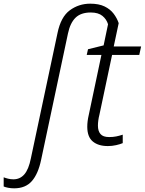

<svg xmlns="http://www.w3.org/2000/svg" viewBox="-152 -785 788 1045"><path d="M-75 240Q-92 240 -107.5 237Q-123 234 -132 230V180Q-122 184 -108 187.5Q-94 191 -79 191Q-43 191 -19.5 164Q4 137 16 77L161 -605Q179 -693 228 -729Q277 -765 339 -765Q386 -765 417 -750Q448 -735 466.5 -710.5Q485 -686 494 -659L467 -532H616L606 -486H458L389 -160Q385 -145 383 -129.5Q381 -114 381 -101Q381 -72 395 -55.5Q409 -39 442 -39Q463 -39 480.5 -42.5Q498 -46 516 -52V-6Q502 0 480 5Q458 10 435 10Q383 10 353 -15Q323 -40 323 -95Q323 -125 331 -159L400 -486H320L327 -517L412 -538L436 -653Q428 -680 405.5 -698.5Q383 -717 342 -717Q288 -717 259 -688.5Q230 -660 218 -603L72 84Q56 161 21.5 200.5Q-13 240 -75 240Z"/></svg>

Font: Noto Sans Light
Style: Italic
Weight: 300
Italic angle: -12°
Designer: Monotype Design Team
Foundry: Monotype Imaging Inc.
Version: Version 2.013; ttfautohint (v1.8.4.7-5d5b)